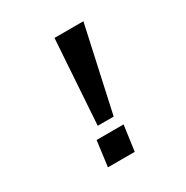

<svg xmlns="http://www.w3.org/2000/svg" viewBox="-159 -817 917 949"><g transform="rotate(-30 300.0 -343.0)"><path d="M247 -203 279 -686H444L338 -203ZM188 0 207 -145H361L341 0Z"/></g></svg>

Font: Chivo Mono SemiBold
Style: Italic
Weight: 600
Italic angle: -8.05°
Monospace: yes
Version: Version 1.008